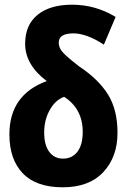

<svg xmlns="http://www.w3.org/2000/svg" viewBox="-20 -787 540 817"><path d="M247 10Q134 10 77 -49.5Q20 -109 20 -215Q20 -384 179 -442Q87 -511 87 -601Q87 -681 140 -724Q193 -767 287 -767Q386 -767 472 -715L422 -597Q384 -622 351.5 -633.5Q319 -645 293 -645Q230 -645 230 -606Q230 -592 236.5 -579.5Q243 -567 261.5 -550Q280 -533 316 -505Q399 -450 439.5 -385Q480 -320 480 -222Q480 -119 419.5 -54.5Q359 10 247 10ZM248 -112Q287 -112 309.5 -141.5Q332 -171 332 -226Q332 -324 253 -375Q216 -362 192 -319.5Q168 -277 168 -223Q168 -170 189.5 -141Q211 -112 248 -112Z"/></svg>

Font: Noto Sans Mono ExtraCondensed Black
Style: Regular
Weight: 900
Width: 2
Designer: Monotype Design Team
Foundry: Monotype Imaging Inc.
Version: Version 2.014